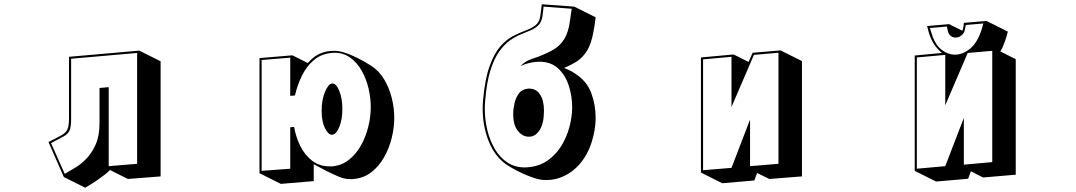

<svg xmlns="http://www.w3.org/2000/svg" viewBox="-20 -795 5040 899"><path d="M495 1Q487 10 469.5 23.5Q452 37 435.5 48.5Q419 60 412 64L379 84L279 34L207 -130Q247 -150 267.5 -161.5Q288 -173 295.5 -189Q303 -205 303 -238V-529L632 -558L732 -508V31L579 43ZM313 -520V-238Q313 -202 306 -185Q299 -168 278.5 -156.5Q258 -145 219 -125L283 19L307 5Q316 0 338 -13.5Q360 -27 385 -52.5Q410 -78 428 -118.5Q446 -159 446 -219V-383L489 -387V-17L622 -28V-547Z M1195 16V-523L1349 -536L1421 -500Q1435 -516 1451 -528Q1467 -540 1486 -547Q1512 -557 1542 -557Q1568 -557 1592 -549Q1621 -540 1654 -523.5Q1687 -507 1718 -487Q1754 -464 1778 -424.5Q1802 -385 1814 -337.5Q1826 -290 1826 -243Q1826 -197 1814 -148.5Q1802 -100 1778 -58Q1754 -16 1718.5 11.5Q1683 39 1636 43Q1633 43 1629.5 43.5Q1626 44 1623 44Q1595 44 1568 33Q1535 19 1506.5 4.5Q1478 -10 1449 -26V53L1295 66ZM1535 -16Q1580 -20 1614 -47Q1648 -74 1670.5 -114.5Q1693 -155 1704.5 -202Q1716 -249 1716 -293Q1716 -337 1705.5 -381.5Q1695 -426 1673.5 -464Q1652 -502 1620 -525Q1588 -548 1546 -548Q1543 -548 1539.5 -547.5Q1536 -547 1533 -547Q1484 -543 1449.5 -513.5Q1415 -484 1393.5 -440Q1372 -396 1361 -348L1339 -346V-525L1205 -514V5L1339 -5V-199L1357 -201Q1365 -154 1386 -111.5Q1407 -69 1441.5 -42.5Q1476 -16 1523 -16ZM1534 -164Q1517 -164 1501.5 -195Q1486 -226 1486 -276Q1486 -328 1502 -365.5Q1518 -403 1535 -404H1537Q1555 -404 1569 -368.5Q1583 -333 1583 -285Q1583 -236 1569 -201Q1555 -166 1535 -164Z M2769 -714Q2769 -714 2767.5 -702.5Q2766 -691 2764 -676Q2762 -661 2759 -648Q2749 -591 2729.5 -559Q2710 -527 2683 -509Q2656 -491 2621 -477Q2632 -473 2644.5 -467Q2657 -461 2672 -451Q2727 -416 2748 -360.5Q2769 -305 2769 -243Q2769 -187 2749.5 -127Q2730 -67 2691 -23Q2660 11 2620.5 29.5Q2581 48 2540 48Q2529 48 2518.5 47Q2508 46 2497 43Q2469 36 2428 17.5Q2387 -1 2352 -24Q2297 -62 2268.5 -133Q2240 -204 2240 -286Q2240 -297 2240.5 -307.5Q2241 -318 2242 -328Q2251 -426 2272.5 -485.5Q2294 -545 2322.5 -577.5Q2351 -610 2382 -626Q2413 -642 2440.5 -652Q2468 -662 2487 -676.5Q2506 -691 2510 -721Q2511 -727 2512.5 -740Q2514 -753 2515.5 -764Q2517 -775 2517 -775L2669 -764ZM2525 -764Q2525 -764 2523.5 -747.5Q2522 -731 2520 -720Q2516 -692 2501 -677Q2486 -662 2464.5 -653Q2443 -644 2417.5 -633.5Q2392 -623 2366 -604.5Q2340 -586 2316.5 -552.5Q2293 -519 2276 -464.5Q2259 -410 2252 -327Q2251 -317 2250.5 -307Q2250 -297 2250 -286Q2250 -234 2262 -185Q2274 -136 2297.5 -96.5Q2321 -57 2356 -34Q2391 -11 2438 -11Q2442 -11 2446 -11.5Q2450 -12 2454 -12Q2507 -17 2545.5 -44.5Q2584 -72 2609 -113Q2634 -154 2646.5 -201.5Q2659 -249 2659 -293Q2659 -344 2643.5 -393Q2628 -442 2594 -474Q2560 -506 2505 -506Q2486 -506 2464 -501.5Q2442 -497 2417 -486Q2434 -502 2446 -508.5Q2458 -515 2470 -519Q2482 -523 2499 -529Q2541 -545 2572 -563Q2603 -581 2622.5 -613Q2642 -645 2649 -699Q2651 -714 2654 -734Q2657 -754 2657 -754ZM2455 -155Q2427 -155 2405 -182Q2383 -209 2383 -261Q2383 -284 2389 -311Q2395 -338 2410 -358Q2425 -378 2453 -380H2459Q2491 -380 2509 -352Q2527 -324 2527 -277Q2527 -219 2508 -188Q2489 -157 2461 -155Z M3525 15 3512 50 3362 63 3262 13V-526L3415 -540L3485 -505L3504 -548L3635 -559L3735 -509V31L3582 43ZM3510 -538 3405 -294V-529L3272 -517V2L3405 -9L3492 -235V-17L3625 -28V-548Z M4526 7 4513 42 4363 55 4263 5V-535L4390 -547Q4377 -558 4362.5 -575.5Q4348 -593 4337 -620Q4331 -634 4326 -653.5Q4321 -673 4321 -673L4424 -682L4486 -651Q4489 -659 4491 -670Q4493 -681 4493 -688L4599 -697L4699 -647Q4699 -647 4694 -628.5Q4689 -610 4681 -590Q4678 -581 4673 -570.5Q4668 -560 4664 -554L4736 -518V23L4583 36ZM4502 -678Q4502 -678 4499 -661Q4496 -644 4488 -635Q4473 -619 4455 -619Q4439 -619 4428 -630Q4420 -638 4417 -654.5Q4414 -671 4414 -671L4334 -664Q4338 -650 4347 -623Q4363 -581 4391.5 -560Q4420 -539 4451 -539Q4486 -539 4519 -564.5Q4552 -590 4571 -642Q4576 -654 4580 -669.5Q4584 -685 4584 -685ZM4511 -547 4406 -302V-538L4273 -526V-5L4406 -17L4493 -243V-24L4626 -36V-557Z"/></svg>

Font: Rampart One
Style: Regular
Weight: 400
Designer: Fontworks Inc.
Foundry: Fontworks Inc.
Version: Version 1.100